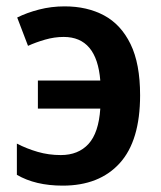

<svg xmlns="http://www.w3.org/2000/svg" viewBox="-20 -573 505 603"><path d="M177 10Q91 10 33 -24V-122Q64 -106 98.5 -96Q133 -86 171 -86Q226 -86 258 -121Q290 -156 295 -232H99V-320H295Q284 -457 180 -457Q151 -457 121.5 -448.5Q92 -440 68 -429L34 -518Q64 -533 102.5 -543Q141 -553 183 -553Q254 -553 307 -524.5Q360 -496 390 -434.5Q420 -373 420 -274Q420 -131 356 -60.5Q292 10 177 10Z"/></svg>

Font: Noto Sans SemiCondensed SemiBold
Style: Regular
Weight: 600
Width: 4
Designer: Monotype Design Team
Foundry: Monotype Imaging Inc.
Version: Version 2.013; ttfautohint (v1.8.4.7-5d5b)